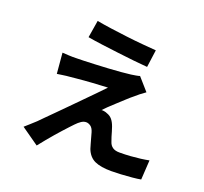

<svg xmlns="http://www.w3.org/2000/svg" viewBox="-144 -981 1289 1211"><g transform="rotate(20 500.0 -376.0)"><path d="M312 -811Q354 -803 408 -795.5Q462 -788 519.5 -781Q577 -774 629.5 -769.5Q682 -765 720 -762L704 -645Q665 -648 612.5 -653.5Q560 -659 503.5 -666Q447 -673 392 -680Q337 -687 293 -695ZM755 -493Q735 -479 719 -466.5Q703 -454 690 -442Q672 -428 648.5 -406Q625 -384 600 -361.5Q575 -339 555.5 -320Q536 -301 527 -291Q533 -292 545 -290Q557 -288 565 -284Q587 -277 601 -260.5Q615 -244 625 -216Q630 -203 634.5 -186.5Q639 -170 644 -154Q649 -138 654 -125Q661 -102 678 -90Q695 -78 724 -78Q763 -78 798 -80.5Q833 -83 864 -87Q895 -91 920 -96L912 35Q892 39 855.5 42.5Q819 46 780.5 48Q742 50 716 50Q645 50 604.5 31.5Q564 13 545 -36Q541 -51 535 -70Q529 -89 524.5 -107.5Q520 -126 516 -138Q508 -165 493 -175.5Q478 -186 463 -186Q447 -186 431 -175.5Q415 -165 397 -146Q387 -136 372.5 -120Q358 -104 339.5 -84Q321 -64 301.5 -41Q282 -18 261 7Q240 32 219 59L101 -24Q114 -36 132 -51.5Q150 -67 170 -86Q183 -99 207 -123.5Q231 -148 262.5 -179Q294 -210 328.5 -245.5Q363 -281 398 -316Q433 -351 463.5 -382.5Q494 -414 517 -438Q496 -437 470 -435.5Q444 -434 416 -432.5Q388 -431 361 -428.5Q334 -426 311 -424Q288 -422 270 -420Q244 -418 222 -414.5Q200 -411 184 -409L172 -547Q189 -546 215 -544.5Q241 -543 268 -544Q282 -544 314.5 -545Q347 -546 390 -548Q433 -550 477.5 -552.5Q522 -555 561.5 -558.5Q601 -562 625 -565Q639 -567 656.5 -570Q674 -573 682 -576Z"/></g></svg>

Font: Farlight84_Sys_V01
Style: Bold
Weight: 700
Designer: Monotype Design Team, Nadine Chahine and Nizar Qandah
Foundry: Monotype Imaging Inc.
Version: Version 2.004;October 31, 2024;FontCreator 14.0.0.2814 64-bi